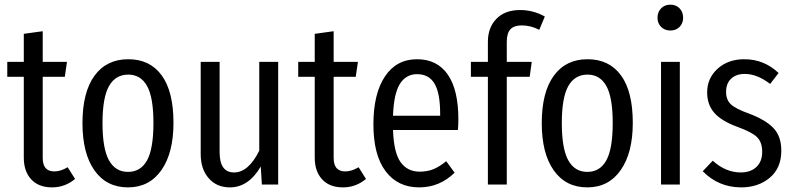

<svg xmlns="http://www.w3.org/2000/svg" viewBox="-20 -791 3401 823"><path d="M270 -74.2 301.8 -23.9Q258.3 12.2 203.1 12.2Q145.5 12.2 113.8 -22.2Q82 -56.6 82 -115.2V-461.9H11.2V-525.9H82V-646L163.1 -657.2V-525.9H267.1L257.8 -461.9H163.1V-113.8Q163.1 -56.2 212.9 -56.2Q240.2 -56.2 270 -74.2Z M529.8 -537.1Q622.6 -537.1 673.1 -468Q723.6 -398.9 723.6 -264.2Q723.6 -135.7 671.9 -61.8Q620.1 12.2 528.8 12.2Q436.5 12.2 385 -60.5Q333.5 -133.3 333.5 -263.2Q333.5 -395.5 385 -466.3Q436.5 -537.1 529.8 -537.1ZM529.8 -471.2Q475.1 -471.2 447.3 -422.1Q419.4 -373 419.4 -263.2Q419.4 -153.8 447 -104Q474.6 -54.2 528.8 -54.2Q583 -54.2 610.4 -103.8Q637.7 -153.3 637.7 -264.2Q637.7 -373.5 610.4 -422.4Q583 -471.2 529.8 -471.2Z M1172.4 -525.9V0H1102.5L1097.7 -77.1Q1045.4 12.2 965.3 12.2Q908.7 12.2 874.5 -27.1Q840.3 -66.4 840.3 -129.9V-525.9H921.4V-138.2Q921.4 -51.8 983.4 -51.8Q1044.9 -51.8 1091.3 -145V-525.9Z M1517.1 -74.2 1548.8 -23.9Q1505.4 12.2 1450.2 12.2Q1392.6 12.2 1360.8 -22.2Q1329.1 -56.6 1329.1 -115.2V-461.9H1258.3V-525.9H1329.1V-646L1410.2 -657.2V-525.9H1514.2L1504.9 -461.9H1410.2V-113.8Q1410.2 -56.2 1460 -56.2Q1487.3 -56.2 1517.1 -74.2Z M1944.8 -278.8Q1944.8 -258.3 1942.9 -233.9H1664.6Q1668 -136.2 1697.3 -95.7Q1726.6 -55.2 1778.8 -55.2Q1812 -55.2 1838.1 -65.9Q1864.3 -76.7 1892.6 -100.1L1928.7 -50.8Q1864.3 12.2 1776.9 12.2Q1684.6 12.2 1632.6 -57.4Q1580.6 -127 1580.6 -257.8Q1580.6 -389.2 1629.9 -463.1Q1679.2 -537.1 1767.6 -537.1Q1853.5 -537.1 1899.2 -471.7Q1944.8 -406.2 1944.8 -278.8ZM1866.7 -294.9V-304.2Q1866.7 -392.1 1842.5 -432.6Q1818.4 -473.1 1767.6 -473.1Q1720.7 -473.1 1694.3 -431.6Q1668 -390.1 1664.6 -294.9Z M2216.3 -682.1Q2183.1 -682.1 2167.7 -665.3Q2152.3 -648.4 2152.3 -611.8V-525.9H2259.3L2250.5 -461.9H2152.3V0H2071.3V-461.9H1998.5V-525.9H2071.3V-611.8Q2071.3 -672.9 2107.9 -710.4Q2144.5 -748 2209.5 -748Q2265.6 -748 2315.4 -720.2L2291.5 -663.1Q2255.4 -682.1 2216.3 -682.1Z M2498.5 -537.1Q2591.3 -537.1 2641.8 -468Q2692.4 -398.9 2692.4 -264.2Q2692.4 -135.7 2640.6 -61.8Q2588.9 12.2 2497.6 12.2Q2405.3 12.2 2353.8 -60.5Q2302.2 -133.3 2302.2 -263.2Q2302.2 -395.5 2353.8 -466.3Q2405.3 -537.1 2498.5 -537.1ZM2498.5 -471.2Q2443.8 -471.2 2416 -422.1Q2388.2 -373 2388.2 -263.2Q2388.2 -153.8 2415.8 -104Q2443.4 -54.2 2497.6 -54.2Q2551.8 -54.2 2579.1 -103.8Q2606.4 -153.3 2606.4 -264.2Q2606.4 -373.5 2579.1 -422.4Q2551.8 -471.2 2498.5 -471.2Z M2908.2 -714.8Q2908.2 -691.4 2893.1 -675.8Q2877.9 -660.2 2853.5 -660.2Q2829.1 -660.2 2813.7 -675.8Q2798.3 -691.4 2798.3 -714.8Q2798.3 -739.3 2813.7 -755.1Q2829.1 -771 2853.5 -771Q2877.9 -771 2893.1 -755.1Q2908.2 -739.3 2908.2 -714.8ZM2894 -525.9V0H2813.5V-525.9Z M3170.4 -537.1Q3255.4 -537.1 3317.4 -478L3281.2 -431.2Q3225.6 -474.1 3172.4 -474.1Q3135.3 -474.1 3113.8 -453.6Q3092.3 -433.1 3092.3 -397Q3092.3 -363.3 3113 -343.8Q3133.8 -324.2 3190.4 -304.2Q3262.7 -276.9 3295.9 -241.5Q3329.1 -206.1 3329.1 -145Q3329.1 -70.8 3279.8 -29.3Q3230.5 12.2 3157.2 12.2Q3060.1 12.2 2992.2 -57.1L3035.2 -102.1Q3090.8 -51.8 3155.3 -51.8Q3197.3 -51.8 3222.2 -75.2Q3247.1 -98.6 3247.1 -140.1Q3247.1 -181.2 3225.3 -202.9Q3203.6 -224.6 3141.1 -247.1Q3071.3 -272.9 3041.3 -307.9Q3011.2 -342.8 3011.2 -395Q3011.2 -455.6 3055.9 -496.3Q3100.6 -537.1 3170.4 -537.1Z"/></svg>

Font: Fira Sans Compressed Book
Style: Regular
Weight: 350
Width: 1
Designer: Carrois Corporate & Edenspiekermann AG
Foundry: Carrois Corporate GbR & Edenspiekermann AG
Version: Version 4.203;PS 004.203;hotconv 1.0.88;makeotf.lib2.5.64775